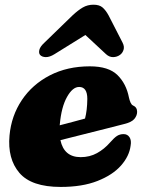

<svg xmlns="http://www.w3.org/2000/svg" viewBox="-20 -760 601 796"><path d="M521.5 -156Q516 -112.5 481.5 -73.5Q447 -34.5 384.2 -9.8Q321.5 15 231.5 15Q110 15 60.2 -43.5Q10.5 -102 19.5 -198.5Q27 -280 70.5 -345Q114 -410 186.5 -447.5Q259 -485 352.5 -485Q430 -485 466.8 -449Q503.5 -413 514.5 -356Q517 -344.5 521 -335.2Q525 -326 531 -323Q548.5 -315.5 548.5 -296.5Q548.5 -281 537.2 -267.2Q526 -253.5 495.5 -246Q465 -238 419.2 -226.5Q373.5 -215 323.8 -202.5Q274 -190 230.5 -179Q245.5 -108.5 314.5 -108.5Q352 -108.5 382.2 -125.2Q412.5 -142 436 -169Q453.5 -189 465.2 -196.5Q477 -204 492.5 -204Q508.5 -204 517 -191Q525.5 -178 521.5 -156ZM228 -245Q228 -242.5 227.5 -240.5Q255 -247.5 282.8 -255Q310.5 -262.5 332.5 -268.5Q341.5 -302.5 342 -350Q342 -399.5 308 -399.5Q281 -399.5 257.8 -358Q234.5 -316.5 228 -245ZM477.5 -532.5Q465 -523.5 449 -523.2Q433 -523 419.5 -535.5L334 -615L206 -535.5Q186 -523 170 -523.2Q154 -523.5 146 -532.5Q140 -540 143.2 -553.5Q146.5 -567 164.5 -583.5L281 -696.5Q303.5 -717.5 323.2 -729Q343 -740.5 367.5 -740.5Q392 -740.5 405.2 -729Q418.5 -717.5 430 -696.5L488 -583.5Q496.5 -567 492.2 -553.5Q488 -540 477.5 -532.5Z"/></svg>

Font: Fraunces 9pt S050 Black
Style: Italic
Weight: 900
Italic angle: -16°
Version: Version 1.000; ttfautohint (v1.8.3)